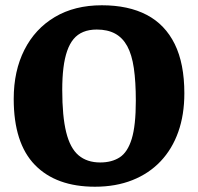

<svg xmlns="http://www.w3.org/2000/svg" viewBox="-20 -688 751 728"><path d="M340 20Q193 20 112.5 -62.5Q32 -145 32 -313Q32 -419 72.5 -499Q113 -579 188 -623.5Q263 -668 366 -668Q467 -668 536.5 -631.5Q606 -595 642.5 -521Q679 -447 679 -334Q679 -253 656 -188Q633 -123 589 -76.5Q545 -30 482 -5Q419 20 340 20ZM360 -72Q404 -72 434 -91.5Q464 -111 479.5 -161.5Q495 -212 495 -306Q495 -378 487.5 -429.5Q480 -481 462.5 -513Q445 -545 416.5 -560.5Q388 -576 347 -576Q318 -576 296 -567Q274 -558 259 -540Q244 -522 234.5 -494.5Q225 -467 220.5 -430.5Q216 -394 216 -347Q216 -247 231 -186.5Q246 -126 278 -99Q310 -72 360 -72Z"/></svg>

Font: Faustina ExtraBold
Style: Regular
Weight: 800
Designer: Alfonso Garcia
Foundry: http://www.omnibus-type.com
Version: Version 1.200